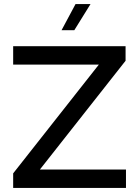

<svg xmlns="http://www.w3.org/2000/svg" viewBox="-20 -928 683 948"><path d="M45 0H602V-91H177L600 -628V-700H45V-609H468L45 -72ZM284 -779H347L427 -908H353Z"/></svg>

Font: Chess Sans Medium
Style: Regular
Weight: 500
Designer: Wolf Bōese
Foundry: Wolf Bōese
Version: Version 7.223;Glyphs 3.3 (3306)